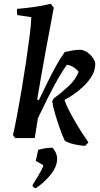

<svg xmlns="http://www.w3.org/2000/svg" viewBox="-20 -732 530 1018"><path d="M432 41Q419 41 396.5 37.5Q374 34 353 27.5Q332 21 323 13Q311 -12 297 -51.5Q283 -91 271.5 -130.5Q260 -170 257 -196L265 -210Q306 -240 343.5 -275Q381 -310 397 -351Q374 -381 335 -389Q314 -361 287 -313.5Q260 -266 232.5 -211Q205 -156 181 -105L164 0H60L49 -16Q58 -55 70 -118Q82 -181 94.5 -255.5Q107 -330 118 -404Q129 -478 137 -540.5Q145 -603 146 -641L72 -652Q69 -667 70 -685Q110 -688 160.5 -695Q211 -702 249 -712L265 -691Q242 -570 219 -443.5Q196 -317 177 -204L186 -201Q208 -246 231 -293.5Q254 -341 277.5 -383Q301 -425 323 -456Q340 -460 361.5 -464Q383 -468 403 -468Q424 -468 443 -454.5Q462 -441 473.5 -423.5Q485 -406 485 -394Q485 -359 467 -329Q449 -299 422.5 -274Q396 -249 368.5 -230.5Q341 -212 322 -202Q329 -180 344 -150.5Q359 -121 377.5 -89Q396 -57 415 -27.5Q434 2 449 23ZM170 266Q165 266 158.5 261Q152 256 152 253Q152 250 160 237Q168 224 179 206Q190 188 199 171Q208 154 210 144L170 121Q171 117 173.5 104Q176 91 179 78Q182 65 183 62Q194 59 215 55Q236 51 258 51Q283 78 283 111Q282 152 249 193.5Q216 235 170 266Z"/></svg>

Font: Labrada SemiBold
Style: Italic
Weight: 600
Italic angle: -7°
Designer: Mercedes Jáuregui
Foundry: Omnibus-Type Team
Version: Version 1.000; ttfautohint (v1.8.4.7-5d5b)